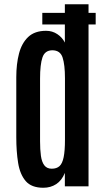

<svg xmlns="http://www.w3.org/2000/svg" viewBox="-20 -888 511 915"><path d="M186.5 6.8Q129.9 6.8 102.5 -25.1Q75.2 -57.1 66.4 -111.6Q57.6 -166 57.6 -234.4V-520Q57.6 -583 70.6 -632.8Q83.5 -682.6 114.5 -711.9Q145.5 -741.2 199.7 -741.2Q229.5 -741.2 253.2 -725.3Q276.9 -709.5 289.1 -685.1V-867.7H401.9V0H289.1V-64Q274.4 -27.8 247.8 -10.5Q221.2 6.8 186.5 6.8ZM226.6 -84Q250 -84 263.7 -96.4Q277.3 -108.9 283.4 -139.2Q289.6 -169.4 289.6 -221.7V-515.1Q289.6 -579.1 278.3 -613.8Q267.1 -648.4 229 -648.4Q193.8 -647.9 182.4 -614.5Q170.9 -581.1 170.9 -513.2V-215.3Q170.9 -174.8 175 -145.3Q179.2 -115.7 191.4 -99.9Q203.6 -84 226.6 -84ZM181.6 -771.5V-826.7H436V-771.5Z"/></svg>

Font: Antonio SemiBold
Style: Regular
Weight: 600
Designer: Vernon Adams
Foundry: Vernon Adams
Version: Version 1.002